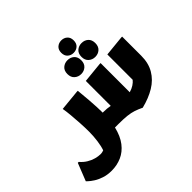

<svg xmlns="http://www.w3.org/2000/svg" viewBox="-302 -1210 1764 1764"><g transform="rotate(-45 580.0 -327.5)"><path d="M40 -12Q67 20 100.5 40.5Q134 61 169 70.5Q204 80 232 80Q245 80 255.5 77.5Q266 75 274 72Q288 33 296 -25.5Q304 -84 304 -140Q304 -192 300.5 -252Q297 -312 292 -367Q287 -422 280 -460L484 -480H496Q504 -400 508 -346Q512 -292 514 -252Q516 -212 516 -176H528Q570 -176 612 -168V-492L812 -512H824V-133Q859 -143 884 -159.5Q909 -176 924 -195V-524L1124 -544H1136V-296Q1136 -200 1095.5 -131Q1055 -62 981.5 -17.5Q908 27 808 52Q769 33 734.5 21.5Q700 10 655 5Q610 0 540 0H499Q477 92 432.5 149.5Q388 207 327.5 233.5Q267 260 198 260Q142 260 97.5 245Q53 230 22.5 210Q-8 190 -24 175Q-40 160 -40 160L28 -12ZM716 -753Q682 -753 658.5 -774Q635 -795 635 -834Q635 -873 658.5 -894Q682 -915 716 -915Q750 -915 773.5 -894Q797 -873 797 -834Q797 -795 773.5 -774Q750 -753 716 -753ZM830 -586Q793 -586 766.5 -609.5Q740 -633 740 -676Q740 -720 766.5 -743Q793 -766 830 -766Q868 -766 894 -743Q920 -720 920 -676Q920 -633 894 -609.5Q868 -586 830 -586ZM627 -566Q590 -566 563.5 -589.5Q537 -613 537 -656Q537 -700 563.5 -723Q590 -746 627 -746Q665 -746 691 -723Q717 -700 717 -656Q717 -613 691 -589.5Q665 -566 627 -566Z"/></g></svg>

Font: Kufam Black
Style: Italic
Weight: 900
Italic angle: -11°
Designer: Artur Schmal
Foundry: Original Type
Version: Version 1.301; ttfautohint (v1.8.3)